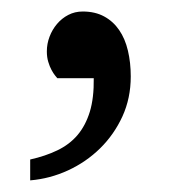

<svg xmlns="http://www.w3.org/2000/svg" viewBox="-20 -142 320 332"><path d="M206.1 -9.8Q206.1 27.8 191.7 59.3Q177.2 90.8 153.1 114.5Q128.9 138.2 97.7 152.6Q66.4 167 32.2 169.9V133.8Q58.6 127.9 79.3 117.9Q100.1 107.9 114 91.6Q127.9 75.2 135.3 51.3Q142.6 27.3 142.1 -6.8H79.1Q78.1 -7.8 75.2 -11.5Q72.3 -15.1 69.1 -21Q65.9 -26.9 63.5 -34.9Q61 -43 61 -53.2Q61 -66.4 65.7 -78.6Q70.3 -90.8 78.6 -100.6Q86.9 -110.4 98.1 -116.2Q109.4 -122.1 123 -122.1Q144.5 -122.1 160.2 -113.5Q175.8 -105 186 -90.1Q196.3 -75.2 201.2 -54.4Q206.1 -33.7 206.1 -9.8Z"/></svg>

Font: BabelStone Ogham
Style: Regular
Weight: 400
Designer: Andrew West
Foundry: BabelStone
Version: Version 2.02 March 14, 2022